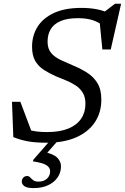

<svg xmlns="http://www.w3.org/2000/svg" viewBox="-20 -740 656 1009"><path d="M525 -603Q499 -623.5 467 -634Q435 -644.5 389.5 -644.5Q334.5 -644.5 299 -629.5Q263.5 -614.5 246.8 -587Q230 -559.5 230 -521Q230 -483 249.5 -460.8Q269 -438.5 301 -423.8Q333 -409 369.5 -393.5Q406.5 -378 439 -357.2Q471.5 -336.5 492 -303.2Q512.5 -270 512.5 -216Q512.5 -148.5 478.5 -97.5Q444.5 -46.5 380.2 -18.2Q316 10 225.5 10Q167 10 127.8 3Q88.5 -4 50 -19.5L43 -205H87L155.5 -23.5L122.5 -60Q146.5 -52.5 171.2 -49.2Q196 -46 227 -46Q294 -46 338.8 -64.2Q383.5 -82.5 406.2 -116Q429 -149.5 429 -194Q429 -229.5 415 -252.5Q401 -275.5 378 -290.8Q355 -306 327.8 -317Q300.5 -328 274 -339Q239 -354.5 210.5 -372.8Q182 -391 165.2 -419.8Q148.5 -448.5 148.5 -494.5Q148.5 -554 177.8 -600Q207 -646 264.5 -672.2Q322 -698.5 407.5 -698.5Q452 -698.5 489.5 -691.2Q527 -684 564.5 -665.5L520.5 -671.5L584.5 -720.5H616.5L562 -480H518L502.5 -637.5ZM156.5 248.5Q122.5 248.5 108.5 238.5Q94.5 228.5 94.5 214Q94.5 202.5 102.2 193.8Q110 185 123 185Q131.5 185 138.2 192.2Q145 199.5 154.8 207Q164.5 214.5 181 214.5Q210 214.5 226.8 199Q243.5 183.5 243.5 159.5Q243.5 140.5 223.8 128Q204 115.5 153 108L156 98.5L257.5 -17.5H299L199 96L208.5 58Q261.5 68.5 281 88.8Q300.5 109 300.5 134Q300.5 166 283 192Q265.5 218 233.2 233.2Q201 248.5 156.5 248.5Z"/></svg>

Font: Newsreader 12pt
Style: Italic
Weight: 400
Italic angle: -17°
Version: Version 1.003